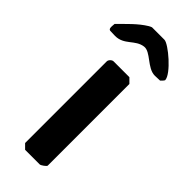

<svg xmlns="http://www.w3.org/2000/svg" viewBox="-262 -765 798 798"><g transform="rotate(45 136.5 -366.5)"><path d="M67 -20 87 0H173C179 0 200 -15 200 -20V-500L180 -520H87C78 -520 67 -509 67 -500ZM294 -616C294 -651 197 -733 173 -733H100C99 -733 90 -729 87 -727C46 -702 14 -666 -20 -633C-20 -631 -21 -622 -21 -620C-21 -615 -23 -602 -13 -600C-9 -600 12 -599 17 -599C70 -599 87 -647 133 -653C169 -658 205 -599 250 -599C255 -599 276 -600 280 -600C284 -604 292 -611 294 -616Z"/></g></svg>

Font: Asimov Print
Style: C
Weight: 500
Designer: Google
Version: Version 2.000980: 2014